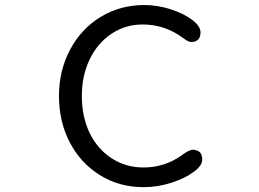

<svg xmlns="http://www.w3.org/2000/svg" viewBox="-20 -736 1040 771"><path d="M552.7 -637.7Q642.6 -637.7 715.8 -583Q736.3 -567.4 747.1 -567.4Q759.8 -567.4 766.1 -570.8Q772.5 -574.2 775.4 -577.1Q785.2 -586.9 785.2 -605.5Q785.2 -630.9 752.9 -655.3Q718.8 -681.6 665.5 -698.7Q612.3 -715.8 559.6 -715.8Q462.9 -715.8 384.8 -668.5Q306.6 -621.1 261.7 -537.1Q216.8 -453.1 216.8 -350.6Q216.8 -248 259.8 -165Q302.7 -82 380.4 -33.2Q458 15.6 556.6 15.6Q612.3 15.6 667.5 -2Q722.7 -19.5 757.8 -45.9Q792 -70.3 792 -94.7Q792 -125 770.5 -131.8Q762.7 -134.8 754.9 -134.8Q739.3 -134.8 708 -111.3Q640.6 -63.5 555.7 -63.5Q485.4 -63.5 428.7 -100.1Q372.1 -136.7 339.8 -202.1Q308.6 -268.6 308.6 -350.1Q308.6 -431.6 339.8 -497.1Q371.1 -562.5 427.2 -600.1Q483.4 -637.7 552.7 -637.7Z"/></svg>

Font: FakePearl
Style: Light
Weight: 350
Version: Version 1.2